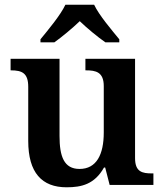

<svg xmlns="http://www.w3.org/2000/svg" viewBox="-20 -786 696 816"><path d="M152 -619V-606H211C242 -628 289 -667 319 -696C349 -667 396 -628 428 -606H487V-619C456 -657 401 -721 380 -766H258C237 -721 183 -657 152 -619ZM263 10C327 10 382 -3 422 -74H427L446 0H632V-49H626C585 -49 554 -55 554 -114V-536H343V-487H346C387 -487 421 -480 421 -420V-223C421 -129 390 -68 318 -68C252 -68 233 -121 233 -208V-536H25V-487H27C74 -487 100 -475 100 -417V-187C100 -52 158 10 263 10Z"/></svg>

Font: Noto Serif Oriya SemiBold
Style: Regular
Weight: 600
Designer: David Williams
Foundry: Google LLC, David Williams
Version: Version 1.051